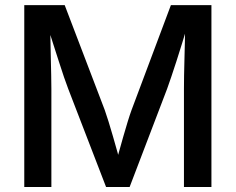

<svg xmlns="http://www.w3.org/2000/svg" viewBox="-20 -748 943 768"><path d="M77.1 0V-727.5H238.8L398.9 -308.1Q405.3 -290 414.1 -262Q422.9 -233.9 432.1 -201.7Q441.4 -169.4 450 -138.7Q458.5 -107.9 464.4 -84H440.4Q446.8 -106.9 455.1 -137.5Q463.4 -168 472.7 -200.2Q481.9 -232.4 490.7 -261Q499.5 -289.6 506.3 -308.1L663.6 -727.5H825.7V0H715.8V-392.6Q715.8 -415.5 716.3 -446.3Q716.8 -477.1 717.8 -511.2Q718.8 -545.4 719.5 -580.3Q720.2 -615.2 720.7 -647.5H730.5Q719.7 -611.3 708.3 -574.5Q696.8 -537.6 685.8 -503.2Q674.8 -468.8 665 -440.2Q655.3 -411.6 648.4 -392.6L498.5 0H404.3L252.9 -392.6Q245.6 -411.1 236.1 -439.2Q226.6 -467.3 215.6 -501.5Q204.6 -535.6 192.6 -573Q180.7 -610.4 168.9 -647.5H180.7Q181.2 -617.2 181.9 -583Q182.6 -548.8 183.3 -514.2Q184.1 -479.5 184.8 -448Q185.5 -416.5 185.5 -392.6V0Z"/></svg>

Font: Inter 18pt Medium
Style: Regular
Weight: 500
Designer: Rasmus Andersson
Foundry: rsms
Version: Version 4.001;git-66647c0bb